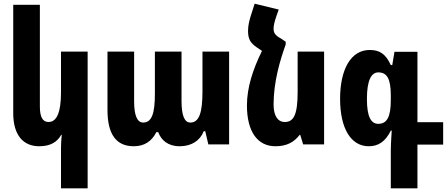

<svg xmlns="http://www.w3.org/2000/svg" viewBox="-20 -786 2437 1045"><path d="M457 239V-505H312V-284C312 -174 289 -122 244 -122C212 -122 197 -150 197 -206V-760H52V-170C52 -50 107 10 193 10C255 10 291 -13 313 -52H316C314 -29 312 -5 312 17V239Z M708 10C768 10 807 -19 831 -67H841C857 -24 893 10 958 10C1023 10 1069 -21 1089 -72H1097L1114 0H1227V-505H1082V-290C1082 -175 1065 -119 1016 -119C984 -119 968 -157 968 -237V-505H823V-276C823 -170 807 -119 759 -119C727 -119 710 -157 710 -235V-505H565V-188C565 -54 613 10 708 10Z M1535 -559 1508 -577C1476 -594 1469 -609 1469 -630C1469 -648 1475 -671 1484 -697L1497 -734L1366 -766L1344 -697C1337 -673 1330 -647 1330 -618C1330 -572 1344 -551 1378 -528L1406 -509C1356 -408 1324 -309 1324 -212C1324 -69 1382 10 1479 10C1542 10 1581 -13 1611 -52H1614L1630 0H1744V-505H1600V-284C1600 -157 1576 -122 1530 -122C1490 -122 1469 -159 1469 -217C1469 -340 1504 -458 1535 -544Z M2107 239H2252V1H2392V-121H2252V-504H2127L2115 -432H2107C2079 -493 2046 -514 1992 -514C1890 -514 1831 -409 1831 -248C1831 -87 1890 10 1987 10C2040 10 2078 -16 2107 -75H2112C2109 -27 2107 8 2107 28ZM2039 -112C2000 -112 1977 -149 1977 -247C1977 -347 2000 -392 2039 -392C2086 -392 2107 -358 2107 -267V-240C2107 -148 2085 -112 2039 -112Z"/></svg>

Font: Noto Sans Armenian ExtraCondensed ExtraBold
Style: Regular
Weight: 800
Width: 2
Designer: Monotype Design Team
Foundry: Monotype Imaging Inc.
Version: Version 2.008